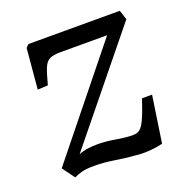

<svg xmlns="http://www.w3.org/2000/svg" viewBox="-100 -601 677 701"><g transform="rotate(-20 238.5 -250.0)"><path d="M83 -509H438L450 -472L121 -67Q138 -74 157 -76.5Q176 -79 194 -79Q227 -79 264 -72.5Q301 -66 328 -66Q344 -66 354.5 -73.5Q365 -81 376.5 -105.5Q388 -130 405 -181H444L417 0Q371 11 325.5 8Q280 5 237 -2Q194 -9 156 -9Q126 -9 108.5 -4.5Q91 0 77 7L42 -41L364 -441H181Q155 -441 140.5 -434Q126 -427 117.5 -406Q109 -385 98 -343L58 -341L72 -498Z"/></g></svg>

Font: Literata 36pt
Style: Italic
Weight: 400
Italic angle: -2°
Designer: Latin by Veronika Burian and Jose Scaglione. Greek by Irene Vlachou. Cyrillic by Vera Evstafieva
Foundry: TypeTogether
Version: Version 3.002